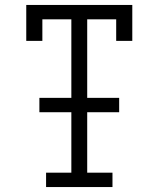

<svg xmlns="http://www.w3.org/2000/svg" viewBox="-20 -755 640 775"><path d="M166 0V-58H268V-302H139V-360H268V-677H151V-590H86V-735H514V-590H449V-677H332V-360H461V-302H332V-58H434V0Z"/></svg>

Font: Iosevka Curly Slab LtEx
Style: Regular
Weight: 300
Width: 7
Monospace: yes
Designer: Belleve Invis
Foundry: Belleve Invis
Version: Version 11.1.0; ttfautohint (v1.8.3)